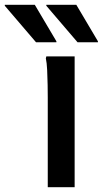

<svg xmlns="http://www.w3.org/2000/svg" viewBox="-108 -780 428 800"><path d="M91 0V-374Q91 -394 90.5 -425.5Q90 -457 88.5 -488Q87 -519 83 -537L85 -545H203V0ZM42 -604 -88 -756V-760H37L127 -608V-604ZM215 -604 85 -756V-760H210L300 -608V-604Z"/></svg>

Font: Kufam Medium
Style: Regular
Weight: 500
Designer: Wael Morcos, Artur Schmal
Foundry: Original Type
Version: Version 1.300; ttfautohint (v1.8.3)